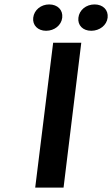

<svg xmlns="http://www.w3.org/2000/svg" viewBox="-20 -847 506 867"><path d="M139 0H267L347 -654H220ZM188 -708C226 -708 257 -733 261 -767C265 -802 240 -827 202 -827C165 -827 134 -802 130 -767C126 -733 151 -708 188 -708ZM392 -708C430 -708 462 -733 466 -767C470 -802 445 -827 407 -827C369 -827 338 -802 334 -767C330 -733 354 -708 392 -708Z"/></svg>

Font: Falling Sky
Style: ExtObl
Weight: 400
Designer: Paul D. Hunt
Foundry: Adobe Systems Incorporated
Version: Version 1.02